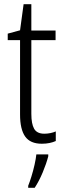

<svg xmlns="http://www.w3.org/2000/svg" viewBox="-20 -678 306 919"><path d="M192 -38Q207 -38 221.5 -41Q236 -44 247 -49V-3Q234 3 217 6.5Q200 10 180 10Q125 10 100.5 -24.5Q76 -59 76 -130V-486H17V-517L76 -533L93 -658H130V-532H246V-486H130V-133Q130 -85 143.5 -61.5Q157 -38 192 -38ZM211 70Q202 105 184.5 147Q167 189 146 221H115V211Q122 194 130.5 166.5Q139 139 145.5 110Q152 81 154 61H211Z"/></svg>

Font: Noto Sans Gurmukhi Condensed Light
Style: Regular
Weight: 300
Width: 3
Designer: Jelle Bosma - Monotype Design Team
Foundry: Monotype Imaging Inc.
Version: Version 2.004; ttfautohint (v1.8.4.7-5d5b)